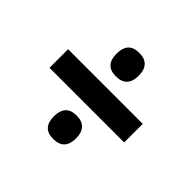

<svg xmlns="http://www.w3.org/2000/svg" viewBox="-123 -685 752 752"><g transform="rotate(45 253.0 -309.5)"><path d="M460 -258.5H46.5V-361.5H460ZM254 -71.5Q222.5 -71.5 207.8 -88Q193 -104.5 193 -134.5V-138.5Q193 -168 207.8 -184.8Q222.5 -201.5 254 -201.5Q285 -201.5 300.2 -184.8Q315.5 -168 315.5 -138.5V-134.5Q315.5 -104.5 300.2 -88Q285 -71.5 254 -71.5ZM254 -418.5Q222.5 -418.5 207.8 -435Q193 -451.5 193 -481.5V-486Q193 -515.5 207.8 -532Q222.5 -548.5 254 -548.5Q285 -548.5 300.2 -532Q315.5 -515.5 315.5 -486V-481.5Q315.5 -451.5 300.2 -435Q285 -418.5 254 -418.5Z"/></g></svg>

Font: Anek Devanagari Medium SemiBold
Style: Regular
Weight: 600
Version: Version 1.003